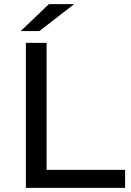

<svg xmlns="http://www.w3.org/2000/svg" viewBox="-20 -907 634 927"><path d="M80 -757 216 -887H338L170 -757ZM105 0V-700H205V-87H584V0Z"/></svg>

Font: Montserrat
Style: Regular
Weight: 500
Designer: Julieta Ulanovsky
Foundry: Julieta Ulanovsky
Version: Version 7.200;PS 007.200;hotconv 1.0.88;makeotf.lib2.5.64775